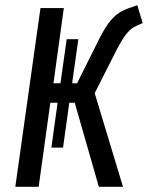

<svg xmlns="http://www.w3.org/2000/svg" viewBox="-20 -720 570 740"><path d="M427 -523 345 -361 454 0H361L268 -324H247L223 -151H178L202 -324H174L129 0H39L136 -689H226L186 -399H213L237 -569H282L258 -399H277L363 -571Q386 -617 406.5 -641Q427 -665 448 -676Q469 -687 509 -700L530 -631Q507 -622 493 -613.5Q479 -605 463.5 -584.5Q448 -564 427 -523Z"/></svg>

Font: Fira Sans Extra Condensed
Style: Italic
Weight: 400
Width: 3
Italic angle: -8°
Designer: Carrois Corporate & Edenspiekermann AG
Foundry: Carrois Corporate GbR & Edenspiekermann AG
Version: Version 4.203